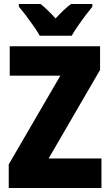

<svg xmlns="http://www.w3.org/2000/svg" viewBox="-20 -947 553 967"><path d="M491 0H24V-119L284 -566H29V-714H484V-595L225 -149H491ZM180 -767Q170 -786 150.5 -814Q131 -842 110.5 -869Q90 -896 75 -913V-927H184Q202 -913 220 -895.5Q238 -878 260 -854Q282 -878 301 -896Q320 -914 338 -927H445V-913Q430 -895 410 -868.5Q390 -842 371.5 -815Q353 -788 341 -767Z"/></svg>

Font: Noto Sans Ethiopic Condensed Black
Style: Regular
Weight: 900
Width: 3
Designer: Monotype Design Team
Foundry: Monotype Imaging Inc.
Version: Version 2.102; ttfautohint (v1.8.4.7-5d5b)